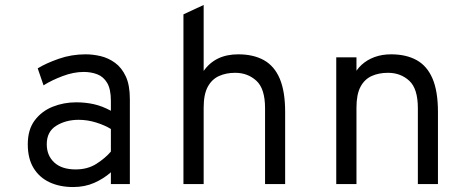

<svg xmlns="http://www.w3.org/2000/svg" viewBox="-20 -742 1888 774"><path d="M274.5 12Q221 12 179.8 -7.2Q138.5 -26.5 115.2 -64.8Q92 -103 92 -160.5Q92 -219.5 120 -256.8Q148 -294 192.5 -311.8Q237 -329.5 287 -329.5Q324.5 -329.5 358.2 -322Q392 -314.5 427 -295.5V-335.5Q427 -382.5 412 -407.8Q397 -433 372 -442.5Q347 -452 317.5 -452Q276.5 -452 232.2 -435.2Q188 -418.5 155.5 -398L132 -466.5Q165.5 -487 216.8 -505Q268 -523 325.5 -523Q354.5 -523 385.5 -515.8Q416.5 -508.5 443.5 -489Q470.5 -469.5 487 -434.2Q503.5 -399 503.5 -342.5V0H427V-47.5Q398.5 -22 360.2 -5Q322 12 274.5 12ZM285 -59Q333.5 -59 369 -81.8Q404.5 -104.5 427 -131V-222Q403 -237 368 -248Q333 -259 297 -259Q245.5 -259 207 -235.2Q168.5 -211.5 168.5 -160.5Q168.5 -115 198.8 -87Q229 -59 285 -59Z M719.5 0V-684L801 -722V-456Q848 -523 940.5 -523Q1001.5 -523 1043.8 -499.5Q1086 -476 1107.8 -424.8Q1129.5 -373.5 1129.5 -290.5V0H1048.5V-306Q1048.5 -384.5 1013.5 -416.5Q978.5 -448.5 928 -448.5Q891.5 -448.5 862.8 -435.5Q834 -422.5 817.5 -392Q801 -361.5 801 -308V0Z M1335.5 0V-511H1417V-415.5L1404 -433Q1416 -461 1438 -481Q1460 -501 1490 -512Q1520 -523 1556.5 -523Q1617.5 -523 1659.8 -499.5Q1702 -476 1723.8 -424.8Q1745.5 -373.5 1745.5 -290.5V0H1664.5V-306Q1664.5 -384.5 1629.8 -416.5Q1595 -448.5 1544 -448.5Q1507 -448.5 1478.2 -435.5Q1449.5 -422.5 1433.2 -392Q1417 -361.5 1417 -308V0Z"/></svg>

Font: Overpass Mono
Style: Regular
Weight: 400
Designer: Delve Withrington, Dave Bailey
Foundry: Delve Fonts LLC
Version: Version 4.000